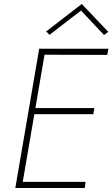

<svg xmlns="http://www.w3.org/2000/svg" viewBox="-20 -945 565 965"><path d="M72 0H406L410 -31H77ZM187 -670 519 -669 525 -700H192ZM136 -371H449L454 -402H141ZM177 -700 57 0H89L209 -700ZM387 -892 503 -769 524 -785 391 -925 212 -787 229 -770Z"/></svg>

Font: Jost ExtraLight
Style: Italic
Weight: 250
Italic angle: -5°
Version: Version 3.710